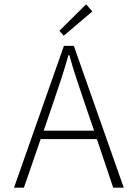

<svg xmlns="http://www.w3.org/2000/svg" viewBox="-20 -872 640 892"><path d="M225 -388 183 -265H417L375 -388Q355 -447 337 -501Q319 -555 302 -616H298Q281 -555 263 -501Q245 -447 225 -388ZM45 0 277 -659H323L555 0H506L430 -226H169L91 0ZM276 -706 256 -729 380 -852 409 -819Z"/></svg>

Font: Source Code Pro Light
Style: Regular
Weight: 300
Monospace: yes
Designer: Paul D. Hunt, Teo Tuominen
Foundry: Adobe Systems Incorporated
Version: Version 2.030;PS 1.000;hotconv 16.6.51;makeotf.lib2.5.65220